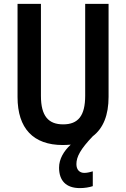

<svg xmlns="http://www.w3.org/2000/svg" viewBox="-20 -734 647 985"><path d="M372 108C372 70 393 31 456 -35C510 -76 537 -144 537 -237V-714H417V-243C417 -140 381 -96 304 -96C229 -96 190 -138 190 -242V-714H70V-236C70 -75 151 10 302 10C316 10 330 9 343 8C307 41 283 82 283 126C283 192 318 231 390 231C414 231 438 227 456 221V145C446 148 428 153 413 153C389 153 372 138 372 108Z"/></svg>

Font: Noto Sans Arabic Cond SemBd
Style: Regular
Weight: 600
Width: 3
Designer: Monotype Design Team, Nadine Chahine, Nizar Qandah and Khaled Hosny
Foundry: Monotype Imaging Inc.
Version: Version 2.012